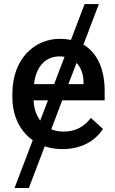

<svg xmlns="http://www.w3.org/2000/svg" viewBox="-20 -731 573 954"><path d="M471.2 -710.9H400.4L332.5 -532.7C315.4 -536.1 297.4 -538.1 277.8 -538.1C147.5 -538.1 41.5 -434.1 41.5 -266.1V-245.6C41.5 -172.9 65.9 -108.4 108.9 -63.5C119.1 -52.2 130.4 -42.5 142.6 -34.2L52.2 203.1H123.5L202.1 -3.9C207.5 -2.4 213.4 -0.5 219.2 1C241.7 6.8 265.6 9.8 291 9.8C394 9.8 458.5 -39.1 491.7 -90.3L431.6 -145C398.9 -102.1 356 -77.1 295.9 -77.1C280.8 -77.1 266.1 -79.1 252.9 -82.5C246.6 -84.5 240.2 -86.4 234.9 -88.9L289.1 -232.4H500V-279.3C500 -380.4 468.3 -460.4 402.3 -504.4C399.9 -506.3 397.5 -507.8 394.5 -509.3ZM150.9 -327.1C164.1 -405.8 210 -450.7 274.9 -450.7C284.2 -450.7 292.5 -450.2 300.8 -448.7L249 -313H148.9C149.4 -317.9 149.9 -322.8 150.9 -327.1ZM367.2 -410.6C386.7 -385.7 395 -354 395 -321.3V-313H319.8L360.4 -418.5C362.8 -416 364.7 -413.1 367.2 -410.6ZM165 -156.7C158.7 -168.9 154.3 -181.6 151.4 -195.3C148.9 -207.5 147.5 -219.7 147 -232.4H218.3L179.7 -131.8C174.3 -139.6 169.4 -147.9 165 -156.7Z"/></svg>

Font: Bert Sans Medium
Style: Regular
Weight: 500
Designer: Christian Robertson (Google), Cristiano Sobral
Foundry: Google, Cristiano Sobral
Version: Version 3.101